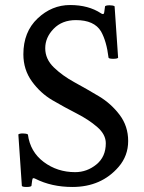

<svg xmlns="http://www.w3.org/2000/svg" viewBox="-20 -734 574 764"><path d="M398 -709Q402 -713 416 -713Q430 -713 436 -709L450 -504Q446 -500 430.5 -500Q415 -500 412 -504Q404 -570 382 -609Q355 -654 282 -654Q227 -654 193.5 -619.5Q160 -585 160 -542Q160 -499 194 -466Q228 -433 276.5 -406.5Q325 -380 373.5 -351Q422 -322 456 -277Q490 -232 490 -173Q490 -114 452 -70Q383 10 268 10Q185 10 120 -23Q116 -25 112.5 -25Q109 -25 108 -16L105 6Q101 10 85.5 10Q70 10 67 6L53 -199Q57 -203 71 -203Q85 -203 91 -199Q100 -130 154 -89.5Q208 -49 279 -49Q326 -49 363.5 -79.5Q401 -110 401 -164Q401 -199 367 -228.5Q333 -258 285 -282.5Q237 -307 189 -335Q141 -363 107 -410Q73 -457 73 -518Q73 -607 129.5 -660.5Q186 -714 259 -714Q332 -714 382 -681Q386 -678 390 -678Q394 -678 395 -687Z"/></svg>

Font: Esteban
Style: Regular
Weight: 400
Designer: Angelica Diaz Rivera
Foundry: Angelica Diaz Rivera
Version: Version 1.002